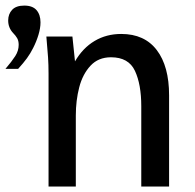

<svg xmlns="http://www.w3.org/2000/svg" viewBox="-96 -684 716 704"><path d="M74 -550H169.5L179 -459Q207.5 -508 250.8 -533.8Q294 -559.5 348.5 -559.5Q434 -559.5 479 -500.2Q524 -441 524 -334.5V0H422V-294.5Q422 -374.5 398.8 -424.2Q375.5 -474 311 -474Q264.5 -474 235.8 -443Q207 -412 194.5 -363.8Q182 -315.5 182 -260.5V0H82V-413.5Q82 -447 80.2 -473.5Q78.5 -500 74 -550ZM52.5 -602Q52.5 -581 45 -556.2Q37.5 -531.5 25.5 -508Q15.5 -488 2.8 -470.5Q-10 -453 -29.5 -431.5H-76Q-52.5 -459 -40 -478.5Q-27.5 -498 -27.5 -519.5Q-27.5 -534.5 -33.2 -544.2Q-39 -554 -47.5 -562.5Q-66 -582 -66 -609Q-66 -632.5 -51.5 -648Q-37 -663.5 -7 -663.5Q23.5 -663.5 38 -646.8Q52.5 -630 52.5 -602Z"/></svg>

Font: JuliaMono Medium
Style: Regular
Weight: 500
Monospace: yes
Designer: cormullion
Foundry: corm
Version: Version 0.054; ttfautohint (v1.8.4)